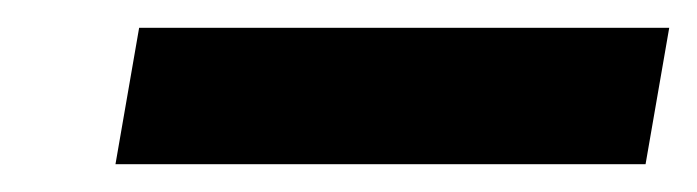

<svg xmlns="http://www.w3.org/2000/svg" viewBox="-20 -734 501 138"><path d="M63 -616 80 -714H461L444 -616Z"/></svg>

Font: DM Sans 9pt ExtraBold
Style: Italic
Weight: 800
Italic angle: -10°
Version: Version 4.004;gftools[0.9.30]